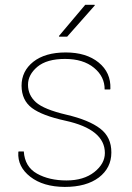

<svg xmlns="http://www.w3.org/2000/svg" viewBox="-20 -752 538 783"><path d="M407.7 -127.9Q407.7 -224.6 246.6 -259.8Q152.3 -280.3 110.4 -311.5Q68.4 -342.8 67.9 -402.3Q67.9 -461.9 115.7 -500Q164.1 -538.1 248 -538.1Q332 -538.1 382.3 -497.1Q432.6 -456.1 430.2 -390.1L429.2 -387.2H406.7Q407.2 -439.5 363.3 -475.6Q319.3 -511.7 245.1 -511.7Q170.9 -511.7 132.3 -479.5Q94.2 -447.3 94.2 -406.2Q94.2 -364.3 126.5 -335Q159.2 -305.7 251 -284.2Q342.8 -262.7 388.7 -227.5Q434.6 -192.4 434.1 -129.9Q434.1 -67.4 383.3 -28.3Q332 10.3 244.1 10.3Q156.2 9.8 103.5 -31.2Q50.8 -72.3 54.7 -131.3L55.7 -134.3H77.1Q81.1 -71.8 130.9 -43.9Q180.7 -16.1 251 -16.1Q321.3 -16.1 364.7 -50.3Q407.7 -84.5 407.7 -127.9ZM327.6 -732.4H365.7L366.7 -730L253.9 -602.5H221.2L220.2 -605Z"/></svg>

Font: Roboto-Thin
Style: Regular
Weight: 250
Designer: Google
Version: Version 1.100141; 2013; ttfautohint (v0.94.14-c901) -l 8 -r 